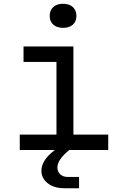

<svg xmlns="http://www.w3.org/2000/svg" viewBox="-20 -797 640 1020"><path d="M315 -649Q282 -649 263 -666Q244 -683 244 -712Q244 -742 263 -759.5Q282 -777 315 -777Q348 -777 367 -759.5Q386 -742 386 -712Q386 -683 367 -666Q348 -649 315 -649ZM85 0V-82H280V-468H105V-550H370V-82H555V0H348Q315 27 300 49.5Q285 72 285 93Q285 115 300 129Q315 143 340 143H400V203H322Q267 203 233.5 176.5Q200 150 200 110Q200 84 216 57Q232 30 271 0Z"/></svg>

Font: JetBrainsMono NF
Style: Regular
Weight: 400
Designer: Philipp Nurullin, Konstantin Bulenkov
Foundry: JetBrains
Version: Version 2.251; ttfautohint (v1.8.3);Nerd Fonts 2.2.2